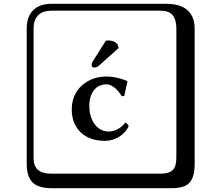

<svg xmlns="http://www.w3.org/2000/svg" viewBox="-20 -774 1140 1006"><path d="M534 -560Q539 -562 547 -562Q578 -562 595 -543L602 -523L503 -434Q489 -420 473 -420Q470 -420 466.5 -422Q463 -424 461.5 -427Q460 -430 460 -433Q460 -443 466 -452ZM538 -332Q512 -332 492.5 -320Q473 -308 460.5 -282Q448 -256 448 -219Q448 -180 461 -149.5Q474 -119 497 -102Q520 -85 548 -85Q599 -85 636 -131H638Q653 -122 654 -112Q647 -97 634.5 -83Q622 -69 606 -58.5Q590 -48 570.5 -42Q551 -36 530 -36Q449 -36 402.5 -81Q356 -126 356 -200Q356 -278 408.5 -325.5Q461 -373 539 -373Q566 -373 597.5 -365.5Q629 -358 647 -349L648 -347L631 -271L618 -270Q608 -287 595 -301Q582 -315 567 -323.5Q552 -332 538 -332ZM249 -718Q204 -718 180 -694Q156 -670 156 -625V53Q156 97 179.5 116.5Q203 136 249 136H821Q866 136 885 117Q904 98 904 53V-625Q904 -671 884.5 -694.5Q865 -718 821 -718ZM1000 84Q1000 153 973.5 182.5Q947 212 881 212H249Q181 212 150.5 181.5Q120 151 120 84V-625Q120 -687 154 -720.5Q188 -754 249 -754H851Q897 -754 929.5 -741Q962 -728 981 -698.5Q1000 -669 1000 -625Z"/></svg>

Font: Libertinus Keyboard
Style: Regular
Weight: 700
Designer: Philipp H. Poll
Foundry: Khaled Hosny
Version: Version 6.7